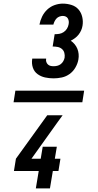

<svg xmlns="http://www.w3.org/2000/svg" viewBox="-20 -873 540 1061"><path d="M55 -308 65 -372H445L435 -308ZM276 -440Q252 -440 229 -445Q206 -450 187.5 -463.5Q169 -477 161.5 -499.5Q154 -522 158 -547V-549H235V-548Q233 -539 236 -530.5Q239 -522 245 -516.5Q251 -511 259 -509Q267 -507 276 -507Q286 -507 296.5 -509.5Q307 -512 315.5 -518.5Q324 -525 329.5 -534.5Q335 -544 337 -554Q339 -568 335.5 -581Q332 -594 322 -602.5Q312 -611 298.5 -613.5Q285 -616 271 -616L282 -684Q295 -684 307.5 -686Q320 -688 331.5 -695.5Q343 -703 350 -714.5Q357 -726 359 -738Q361 -747 360 -755.5Q359 -764 355 -771Q351 -778 343.5 -781.5Q336 -785 327 -785Q318 -785 308.5 -781.5Q299 -778 292.5 -771Q286 -764 281.5 -755Q277 -746 275 -737H198Q202 -759 212.5 -781Q223 -803 241 -820Q259 -837 282 -845Q305 -853 327 -853Q352 -853 375.5 -845.5Q399 -838 414 -820.5Q429 -803 434.5 -779Q440 -755 436 -731Q434 -718 428.5 -705.5Q423 -693 414.5 -682Q406 -671 394.5 -662.5Q383 -654 371 -648Q383 -640 392.5 -628.5Q402 -617 407.5 -603.5Q413 -590 414.5 -574.5Q416 -559 413 -543Q409 -521 396.5 -499.5Q384 -478 364.5 -464Q345 -450 322 -445Q299 -440 276 -440ZM178 168 194 72H57L68 4L241 -236H326L299 -199L154 4H205L216 -62H294L283 4H314L303 72H272L256 168Z"/></svg>

Font: Iosevka Curly Semibold
Style: Italic
Weight: 600
Italic angle: -9°
Monospace: yes
Designer: Belleve Invis
Foundry: Belleve Invis
Version: Version 22.1.2; ttfautohint (v1.8.4)